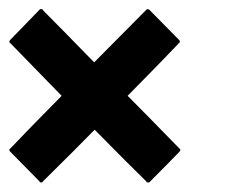

<svg xmlns="http://www.w3.org/2000/svg" viewBox="-59 -624 479 409"><path d="M323.2 -307.6Q325.2 -306.6 325.2 -304.7Q325.2 -302.7 323.2 -300.8Q302.7 -279.3 260.7 -237.3Q259.8 -236.3 258.8 -235.4Q257.8 -235.4 256.8 -235.4Q254.9 -235.4 253.9 -235.4Q252.9 -236.3 252.9 -237.3Q215.8 -273.4 142.6 -347.7Q106.4 -310.5 32.2 -237.3Q32.2 -236.3 30.3 -235.4Q29.3 -235.4 28.3 -235.4Q28.3 -235.4 26.4 -235.4Q25.4 -236.3 25.4 -237.3Q4.9 -257.8 -37.1 -300.8Q-39.1 -302.7 -39.1 -304.7Q-39.1 -306.6 -37.1 -307.6Q-1 -345.7 72.3 -419.9Q36.1 -457 -37.1 -532.2Q-39.1 -533.2 -39.1 -535.2Q-39.1 -537.1 -37.1 -539.1Q-16.6 -560.5 24.4 -602.5Q25.4 -603.5 26.4 -604.5Q28.3 -604.5 28.3 -604.5Q30.3 -604.5 31.2 -604.5Q32.2 -603.5 32.2 -602.5Q69.3 -565.4 141.6 -491.2Q178.7 -528.3 252 -602.5Q252.9 -604.5 255.9 -604.5Q257.8 -604.5 259.8 -602.5Q280.3 -582 322.3 -539.1Q324.2 -537.1 324.2 -535.2Q324.2 -533.2 322.3 -532.2Q286.1 -494.1 212.9 -419.9Q250 -382.8 323.2 -307.6Z"/></svg>

Font: Typeface
Style: Regular
Weight: 400
Version: Version 1.0